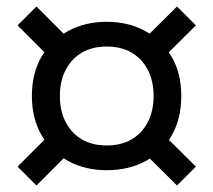

<svg xmlns="http://www.w3.org/2000/svg" viewBox="-20 -636 655 590"><path d="M308 -113Q241 -113 189 -141.5Q137 -170 107.5 -221Q78 -272 78 -341Q78 -411 107.5 -461.5Q137 -512 189 -540.5Q241 -569 308 -569Q375 -569 426.5 -540.5Q478 -512 507.5 -461.5Q537 -411 537 -341Q537 -271 507.5 -219.5Q478 -168 426.5 -140.5Q375 -113 308 -113ZM308 -189Q352 -189 384 -207.5Q416 -226 434 -260.5Q452 -295 452 -341Q452 -387 434 -421.5Q416 -456 384 -474.5Q352 -493 308 -493Q264 -493 232 -474.5Q200 -456 182 -421.5Q164 -387 164 -341Q164 -295 182 -260.5Q200 -226 232 -207.5Q264 -189 308 -189ZM34 -124 138 -228 196 -170 92 -66ZM419 -512 524 -616 582 -558 477 -454ZM582 -124 524 -66 419 -170 477 -228ZM196 -512 138 -454 34 -558 92 -616Z"/></svg>

Font: Montagu Slab 144pt SemiBold
Style: Regular
Weight: 600
Version: Version 1.000